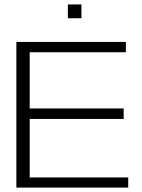

<svg xmlns="http://www.w3.org/2000/svg" viewBox="-20 -850 644 870"><path d="M54.2 0V-660H550.4V-613.3H114.5V-358.5H540.4V-311H114.5V-45.9H561V0ZM287.6 -767.3V-829.9H349V-767.3Z"/></svg>

Font: Panamera Thin
Style: Regular
Weight: 100
Designer: Bastien Sozeau
Foundry: NBR — Bastien Sozeau
Version: Version 3.003;gftools[0.9.33]